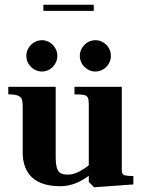

<svg xmlns="http://www.w3.org/2000/svg" viewBox="-20 -780 609 812"><path d="M76 -136V-331Q76 -350 72.2 -360.2Q68.5 -370.5 55.2 -375.8Q42 -381 15 -381V-413H215.5V-120.5Q215.5 -88.5 220 -71.8Q224.5 -55 235.5 -48.2Q246.5 -41.5 267 -41.5Q290 -41.5 314.2 -54Q338.5 -66.5 373 -94.5L377 -55Q353.5 -33.5 330 -19.8Q306.5 -6 282.8 0.8Q259 7.5 235 7.5Q156 7.5 116 -29.2Q76 -66 76 -136ZM355.5 -10.5V-339.5Q355.5 -359 351.2 -367.5Q347 -376 335 -378.5Q323 -381 295 -381V-413H495V-64Q495 -51.5 497.8 -46Q500.5 -40.5 510.8 -38Q521 -35.5 544 -35.5V0L378 12ZM317.5 -543.8Q317.5 -561.5 326.6 -576.8Q335.7 -592 350.8 -601Q365.8 -610 384 -610Q401 -610 416.1 -601Q431.2 -592 440.1 -576.8Q449 -561.5 449 -543.6Q449 -525.8 440 -510.6Q431 -495.5 416 -486.5Q401 -477.5 384 -477.5Q365.8 -477.5 350.8 -486.5Q335.7 -495.5 326.6 -510.7Q317.5 -526 317.5 -543.8ZM91.5 -543.8Q91.5 -561.5 100.5 -576.8Q109.5 -592 124.7 -601Q140 -610 157.6 -610Q174.5 -610 189.5 -601Q204.4 -592 213.5 -576.8Q222.5 -561.5 222.5 -543.6Q222.5 -525.8 213.5 -510.6Q204.5 -495.5 189.6 -486.5Q174.7 -477.5 157.5 -477.5Q140 -477.5 124.7 -486.5Q109.5 -495.5 100.5 -510.7Q91.5 -526 91.5 -543.8ZM163.5 -760H376.5V-734H163.5Z"/></svg>

Font: Didactic
Style: Regular
Weight: 400
Designer: Tyler Finck
Foundry: Etcetera Type Co
Version: Version 3.007;FEAKit 1.0